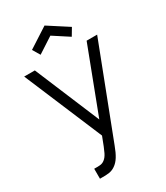

<svg xmlns="http://www.w3.org/2000/svg" viewBox="-247 -882 1065 1233"><g transform="rotate(-30 286.0 -266.0)"><path d="M182.5 -631 150 -685.5 298 -781 446 -685.5 413.5 -631 298 -706ZM561.5 -561.5 303 110.5Q286.5 155.5 268.8 184Q251 212.5 228 228Q208 242 185 246Q162.5 250 114.5 249V175Q146 176 162 173.5Q177.5 171.5 191.5 160.5Q208.5 148 221.5 121.5Q228 108.5 238.8 82Q249.5 55.5 264.5 15.5L21 -562.5H100L301 -82.5L483.5 -561.5Z"/></g></svg>

Font: Russisch Sans
Style: Regular
Weight: 400
Designer: Michael Sharanda (font) & Cristiano Sobral (main changes)
Foundry: Michael Sharanda
Version: Version 2.00;October 25, 2020;FontCreator 13.0.0.2681 64-bit